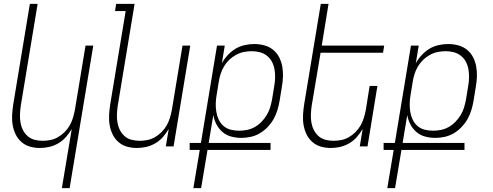

<svg xmlns="http://www.w3.org/2000/svg" viewBox="-20 -755 2540 990"><path d="M299 215 350 -90Q337 -68 320 -48.5Q303 -29 280.5 -16Q258 -3 234 2.5Q210 8 186 8Q159 8 134.5 1Q110 -6 91 -22.5Q72 -39 61 -61.5Q50 -84 45.5 -109.5Q41 -135 42.5 -162Q44 -189 48 -215L134 -735H174L87 -209Q84 -188 83 -166.5Q82 -145 85.5 -124Q89 -103 98 -85Q107 -67 122 -53.5Q137 -40 157.5 -34.5Q178 -29 200 -29Q220 -29 240 -33Q260 -37 278.5 -47.5Q297 -58 313 -74Q329 -90 339.5 -108.5Q350 -127 356 -147Q362 -167 366 -187L421 -520H461L339 215Z M686 8Q659 8 634.5 1Q610 -6 591 -22.5Q572 -39 561 -61.5Q550 -84 545.5 -109.5Q541 -135 542.5 -162Q544 -189 548 -215L628 -698H573L579 -735H674L587 -209Q584 -188 583 -166.5Q582 -145 585.5 -124Q589 -103 598 -85Q607 -67 622 -53.5Q637 -40 657.5 -34.5Q678 -29 700 -29Q720 -29 740 -33Q760 -37 778.5 -47.5Q797 -58 813 -74Q829 -90 839.5 -108.5Q850 -127 856 -147Q862 -167 866 -187L921 -520H961L875 0H835L850 -90Q837 -68 820 -48.5Q803 -29 780.5 -16Q758 -3 734 2.5Q710 8 686 8Z M977 215 1010 18H958V-18H1016L1099 -520H1139L1124 -429Q1136 -451 1154.5 -471Q1173 -491 1195 -504Q1217 -517 1242 -522.5Q1267 -528 1291 -528Q1318 -528 1343.5 -521Q1369 -514 1388.5 -498Q1408 -482 1419.5 -459.5Q1431 -437 1435.5 -411.5Q1440 -386 1439 -359Q1438 -332 1433 -305L1422 -237Q1418 -213 1411 -189Q1404 -165 1391.5 -142.5Q1379 -120 1360.5 -100.5Q1342 -81 1320 -68Q1298 -55 1273.5 -49.5Q1249 -44 1225 -44Q1197 -44 1171.5 -51Q1146 -58 1127 -74.5Q1108 -91 1096 -114Q1084 -137 1080 -162L1056 -18H1375V18H1050L1017 215ZM1212 -81Q1232 -81 1253 -85Q1274 -89 1293.5 -100Q1313 -111 1328.5 -127Q1344 -143 1355.5 -162Q1367 -181 1373 -201.5Q1379 -222 1383 -243L1394 -311Q1398 -332 1398.5 -354Q1399 -376 1395.5 -397Q1392 -418 1382.5 -436Q1373 -454 1357 -467Q1341 -480 1320.5 -485.5Q1300 -491 1278 -491Q1258 -491 1237.5 -487Q1217 -483 1197.5 -472.5Q1178 -462 1162 -446.5Q1146 -431 1135 -412.5Q1124 -394 1117.5 -373.5Q1111 -353 1108 -333L1097 -265Q1093 -243 1092.5 -221Q1092 -199 1095.5 -178Q1099 -157 1108 -138Q1117 -119 1132.5 -105.5Q1148 -92 1169 -86.5Q1190 -81 1212 -81Z M1686 8Q1659 8 1634.5 1Q1610 -6 1591 -22.5Q1572 -39 1561 -61.5Q1550 -84 1545.5 -109.5Q1541 -135 1542.5 -162Q1544 -189 1548 -215L1634 -735H1674L1639 -520H1961L1955 -483H1633L1587 -209Q1584 -188 1583 -166.5Q1582 -145 1585.5 -124Q1589 -103 1598 -85Q1607 -67 1622 -53.5Q1637 -40 1657.5 -34.5Q1678 -29 1700 -29Q1720 -29 1740 -33Q1760 -37 1778.5 -47.5Q1797 -58 1813 -74Q1829 -90 1839.5 -108.5Q1850 -127 1856 -147Q1862 -167 1866 -187L1886 -312H1926L1875 0H1835L1850 -90Q1837 -68 1820 -48.5Q1803 -29 1780.5 -16Q1758 -3 1734 2.5Q1710 8 1686 8Z M1977 215 2010 18H1958V-18H2016L2099 -520H2139L2124 -429Q2136 -451 2154.5 -471Q2173 -491 2195 -504Q2217 -517 2242 -522.5Q2267 -528 2291 -528Q2318 -528 2343.5 -521Q2369 -514 2388.5 -498Q2408 -482 2419.5 -459.5Q2431 -437 2435.5 -411.5Q2440 -386 2439 -359Q2438 -332 2433 -305L2422 -237Q2418 -213 2411 -189Q2404 -165 2391.5 -142.5Q2379 -120 2360.5 -100.5Q2342 -81 2320 -68Q2298 -55 2273.5 -49.5Q2249 -44 2225 -44Q2197 -44 2171.5 -51Q2146 -58 2127 -74.5Q2108 -91 2096 -114Q2084 -137 2080 -162L2056 -18H2375V18H2050L2017 215ZM2212 -81Q2232 -81 2253 -85Q2274 -89 2293.5 -100Q2313 -111 2328.5 -127Q2344 -143 2355.5 -162Q2367 -181 2373 -201.5Q2379 -222 2383 -243L2394 -311Q2398 -332 2398.5 -354Q2399 -376 2395.5 -397Q2392 -418 2382.5 -436Q2373 -454 2357 -467Q2341 -480 2320.5 -485.5Q2300 -491 2278 -491Q2258 -491 2237.5 -487Q2217 -483 2197.5 -472.5Q2178 -462 2162 -446.5Q2146 -431 2135 -412.5Q2124 -394 2117.5 -373.5Q2111 -353 2108 -333L2097 -265Q2093 -243 2092.5 -221Q2092 -199 2095.5 -178Q2099 -157 2108 -138Q2117 -119 2132.5 -105.5Q2148 -92 2169 -86.5Q2190 -81 2212 -81Z"/></svg>

Font: Iosevka Term Curly Extralight
Style: Italic
Weight: 200
Italic angle: -9°
Designer: Belleve Invis
Foundry: Belleve Invis
Version: Version 32.3.0